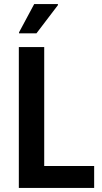

<svg xmlns="http://www.w3.org/2000/svg" viewBox="-20 -918 499 938"><path d="M72 0V-688H196V-107H440V0ZM73 -755V-760L147 -898H263V-893L158 -755Z"/></svg>

Font: Saira SemiCondensed SemiBold
Style: Regular
Weight: 600
Width: 4
Designer: Hector Gatti with collaboration of the Omnibus-Type team
Foundry: Omnibus-Type
Version: Version 1.101